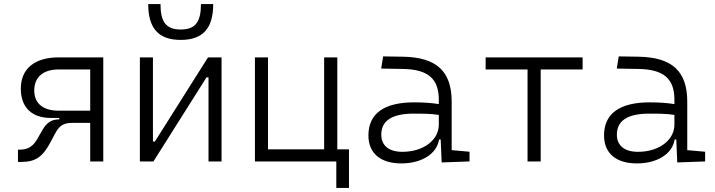

<svg xmlns="http://www.w3.org/2000/svg" viewBox="-20 -803 3556 955"><path d="M232.9 -216.3H274.9V-209H272C234.9 -209 210.9 -191.9 189.5 -153.8L167 -114.3C145.5 -75.7 120.1 -58.6 77.6 -58.6H69.3V2.4H85.9C159.2 2.4 193.8 -25.4 231.4 -96.2L252.4 -135.7C273.9 -176.3 292.5 -191.9 341.3 -191.9H428.7V0H493.7V-517.6H272C151.9 -517.6 83.5 -460.9 83.5 -361.8C83.5 -269.5 137.7 -216.3 232.9 -216.3ZM428.7 -252.4H272C194.3 -252.4 150.4 -288.6 150.4 -352.5C150.4 -419.4 194.3 -457.5 272 -457.5H428.7Z M675.8 0H743.2L1007.3 -418.5H1017.1V0H1082V-517.6H1014.6L750.5 -99.1H740.7V-517.6H675.8ZM878.9 -604.5C989.3 -604.5 1040.5 -662.1 1040.5 -782.7H979.5C979.5 -696.3 953.6 -656.2 878.9 -656.2C805.7 -656.2 778.3 -694.3 778.3 -782.7H717.3C717.3 -663.1 767.6 -604.5 878.9 -604.5Z M1248 0H1652.8V131.8H1715.8V-60.1H1657.7V-517.6H1592.3V-60.1H1313V-517.6H1248Z M2176.8 4.9 2315.4 0V-48.3L2226.6 -56.2V-297.4C2226.6 -448.7 2151.4 -518.6 1982.4 -521L1885.7 -522.5L1876 -461.9L1985.8 -460C2107.9 -457.5 2162.6 -412.6 2162.6 -307.1V-285.2C2128.9 -291 2085.9 -293.9 2039.6 -293.9C1890.1 -293.9 1812.5 -237.8 1812.5 -129.4C1812.5 -41 1872.1 9.8 1976.1 9.8C2077.1 9.8 2152.3 -37.1 2164.1 -109.4H2171.9ZM2162.6 -231.4V-182.6C2162.6 -108.9 2089.4 -47.9 1981.4 -47.9C1914.6 -47.9 1876.5 -78.6 1876.5 -133.3C1876.5 -203.1 1930.2 -237.8 2037.6 -237.8C2078.1 -237.8 2124.5 -237.8 2162.6 -231.4Z M2604 0H2669.4V-457.5H2877.9V-517.6H2395.5V-457.5H2604Z M3348.6 4.9 3487.3 0V-48.3L3398.4 -56.2V-297.4C3398.4 -448.7 3323.2 -518.6 3154.3 -521L3057.6 -522.5L3047.9 -461.9L3157.7 -460C3279.8 -457.5 3334.5 -412.6 3334.5 -307.1V-285.2C3300.8 -291 3257.8 -293.9 3211.4 -293.9C3062 -293.9 2984.4 -237.8 2984.4 -129.4C2984.4 -41 3043.9 9.8 3147.9 9.8C3249 9.8 3324.2 -37.1 3335.9 -109.4H3343.8ZM3334.5 -231.4V-182.6C3334.5 -108.9 3261.2 -47.9 3153.3 -47.9C3086.4 -47.9 3048.3 -78.6 3048.3 -133.3C3048.3 -203.1 3102.1 -237.8 3209.5 -237.8C3250 -237.8 3296.4 -237.8 3334.5 -231.4Z"/></svg>

Font: Cascadia Code Light
Style: Regular
Weight: 300
Monospace: yes
Designer: Aaron Bell
Foundry: Saja Typeworks
Version: Version 2404.023